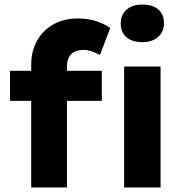

<svg xmlns="http://www.w3.org/2000/svg" viewBox="-20 -823 808 843"><path d="M321 -742Q404 -742 464 -700L419 -582Q375 -604 349 -604Q311 -604 292.5 -585Q274 -566 274 -532V-512H427V-380H274V0H196H117V-380H24V-512H117V-540Q117 -598 142.5 -644Q168 -690 214.5 -716Q261 -742 321 -742ZM525 -531H685V0H525ZM510 -721Q510 -758 535.5 -780.5Q561 -803 605 -803Q650 -803 675 -781.5Q700 -760 700 -721Q700 -684 674.5 -661Q649 -638 605 -638Q560 -638 535 -659.5Q510 -681 510 -721Z"/></svg>

Font: Lexend Exa HM Xlight
Style: Bold
Weight: 700
Designer: Bonnie Shaver-Troup, Thomas Jockin, Octavio Pardo
Foundry: Lexend
Version: Version 1.091